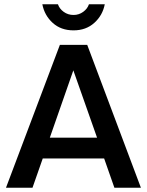

<svg xmlns="http://www.w3.org/2000/svg" viewBox="-20 -878 687 898"><path d="M8 0 260 -668H388L639 0H515L467 -137H180L132 0ZM213 -234H434L323 -549ZM324 -736Q265 -736 226.5 -771Q188 -806 178 -858H251Q258 -837 278 -822.5Q298 -808 324 -808Q349 -808 369 -822.5Q389 -837 396 -858H470Q460 -806 421 -771Q382 -736 324 -736Z"/></svg>

Font: Atkinson Hyperlegible Next Medium
Style: Regular
Weight: 500
Designer: Elliott Scott, Megan Eiswerth, Linus Boman, Theodore Petrosky, Letters from Sweden
Foundry: Applied Design Works, Letters from Sweden
Version: Version 2.001